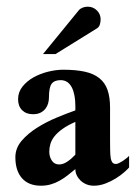

<svg xmlns="http://www.w3.org/2000/svg" viewBox="-20 -560 414 586"><path d="M374 -48.8Q369.1 -43 358.4 -33.7Q347.7 -24.4 333.3 -15.4Q318.8 -6.3 301.5 0.2Q284.2 6.8 266.1 6.8Q254.4 6.8 244.1 2.7Q233.9 -1.5 226.3 -8.5Q218.8 -15.6 214.4 -24.7Q210 -33.7 210 -43.9Q197.8 -33.7 185.8 -24.4Q173.8 -15.1 161.1 -8.1Q148.4 -1 134.5 2.9Q120.6 6.8 105 6.8Q67.4 6.8 47.1 -16.1Q26.9 -39.1 26.9 -80.1Q26.9 -107.9 46.1 -130.4Q65.4 -152.8 93.5 -170.4Q121.6 -188 153.3 -201.2Q185.1 -214.4 210 -223.1V-236.8Q210 -253.9 207.3 -268.3Q204.6 -282.7 199.2 -293.2Q193.8 -303.7 185.3 -309.6Q176.8 -315.4 165 -315.4Q146 -315.4 137.7 -304.4Q129.4 -293.5 129.4 -262.2Q129.4 -253.9 127 -244.9Q124.5 -235.8 118.9 -228.5Q113.3 -221.2 104 -216.3Q94.7 -211.4 80.6 -211.4Q60.1 -211.4 47.6 -223.6Q35.2 -235.8 35.2 -257.3Q35.2 -278.8 48.6 -295.7Q62 -312.5 82.5 -324Q103 -335.4 127.2 -341.3Q151.4 -347.2 172.9 -347.2Q211.9 -347.2 239.3 -341.1Q266.6 -335 283.7 -321Q300.8 -307.1 308.3 -285.2Q315.9 -263.2 315.9 -231.9V-131.8Q315.9 -117.7 316.2 -102.5Q316.4 -87.4 317.9 -77.6Q318.8 -70.8 322.3 -65.2Q325.7 -59.6 334 -59.6Q337.9 -59.6 343.8 -62.5Q349.6 -65.4 355.5 -69.3Q361.3 -73.2 366.5 -77.4Q371.6 -81.5 374 -84.5ZM210 -188Q186.5 -177.7 171.1 -166.7Q155.8 -155.8 146.7 -144.5Q137.7 -133.3 134 -121.3Q130.4 -109.4 130.4 -97.2Q130.4 -81.5 138.2 -69.8Q146 -58.1 160.6 -58.1Q172.9 -58.1 185.8 -66.9Q198.7 -75.7 210 -87.9ZM287.1 -501Q287.1 -492.7 284.7 -484.9Q282.2 -477.1 275.4 -473.1L149.4 -395H111.3L220.2 -528.3Q224.6 -533.7 231.9 -536.6Q239.3 -539.6 247.6 -539.6Q264.2 -539.6 275.6 -528.3Q287.1 -517.1 287.1 -501Z"/></svg>

Font: Scheherazade
Style: Bold
Weight: 700
Version: Version 2.100 (build 932/914)